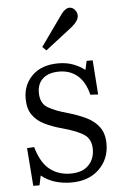

<svg xmlns="http://www.w3.org/2000/svg" viewBox="-55 -803 548 857"><g transform="rotate(-5 219.5 -375.0)"><path d="M59 14 46 -156 78 -158Q98 -87 137 -56.5Q176 -26 230 -26Q283 -26 310.5 -54Q338 -82 338 -126Q338 -170 308 -191Q278 -212 208 -231Q167 -242 133 -258.5Q99 -275 79 -303Q59 -331 59 -377Q59 -439 101 -480Q143 -521 218 -521Q255 -521 285 -509.5Q315 -498 336 -481L345 -521H372L383 -367L348 -369Q335 -425 301.5 -454.5Q268 -484 218 -484Q172 -484 146 -461.5Q120 -439 120 -398Q120 -350 153 -330.5Q186 -311 242 -296Q287 -283 323 -265.5Q359 -248 380 -219Q401 -190 401 -144Q401 -76 354.5 -31Q308 14 230 14Q191 14 157 3.5Q123 -7 96 -29L87 14ZM170 -583 153 -600 252 -739Q271 -764 288 -764Q303 -764 313 -752Q323 -740 323 -726Q323 -703 290 -676Z"/></g></svg>

Font: Literata 36pt Light
Style: Regular
Weight: 300
Designer: Latin by Veronika Burian and Jose Scaglione. Greek by Irene Vlachou. Cyrillic by Vera Evstafieva.
Foundry: TypeTogether
Version: Version 3.002